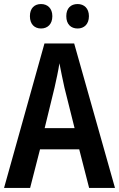

<svg xmlns="http://www.w3.org/2000/svg" viewBox="-20 -930 589 950"><path d="M128 -850C128 -810 151 -789 183 -789C215 -789 239 -810 239 -850C239 -889 215 -910 183 -910C151 -910 128 -890 128 -850ZM308 -850C308 -810 331 -789 364 -789C396 -789 420 -810 420 -850C420 -889 396 -910 364 -910C331 -910 308 -890 308 -850ZM421 0H549L347 -715H200L0 0H129L178 -191H372ZM299 -496 349 -296H201L250 -497C258 -533 269 -582 274 -617C280 -583 291 -534 299 -496Z"/></svg>

Font: Noto Sans Arabic Cond SemBd
Style: Regular
Weight: 600
Width: 3
Designer: Monotype Design Team, Nadine Chahine, Nizar Qandah and Khaled Hosny
Foundry: Monotype Imaging Inc.
Version: Version 2.012